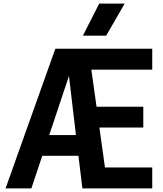

<svg xmlns="http://www.w3.org/2000/svg" viewBox="-20 -1052 910 1072"><path d="M676 -853ZM573 -853H443L534 -1032H676ZM830 0H440L418 -182H216L155 0H11L289 -780H830V-663H490L519 -456H780V-340H535L566 -117H830ZM404 -298 365 -628 255 -298Z"/></svg>

Font: Tanohe Sans SemiBold
Style: Regular
Weight: 600
Designer: Village Type and Design LLC & Cristiano Sobral
Foundry: Cooper Hewitt Smithsonian Design Museum
Version: Version 1.00;September 29, 2021;FontCreator 13.0.0.2655 64-b